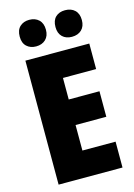

<svg xmlns="http://www.w3.org/2000/svg" viewBox="-136 -998 748 1068"><g transform="rotate(-15 237.5 -464.0)"><path d="M432 0H64V-714H432V-567H241V-443H418V-296H241V-149H432ZM68 -851Q68 -889 89 -908.5Q110 -928 143 -928Q177 -928 198 -908Q219 -888 219 -851Q219 -815 198 -795Q177 -775 143 -775Q110 -775 89 -794.5Q68 -814 68 -851ZM274 -851Q274 -889 294.5 -908.5Q315 -928 349 -928Q384 -928 405 -908Q426 -888 426 -851Q426 -815 405 -795Q384 -775 349 -775Q315 -775 294.5 -795Q274 -815 274 -851Z"/></g></svg>

Font: Noto Sans Ethiopic Condensed Black
Style: Regular
Weight: 900
Width: 3
Designer: Monotype Design Team
Foundry: Monotype Imaging Inc.
Version: Version 2.102; ttfautohint (v1.8.4.7-5d5b)